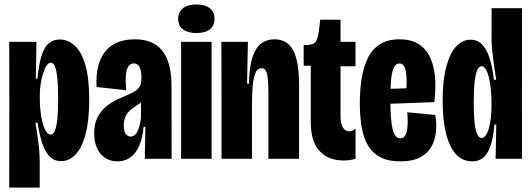

<svg xmlns="http://www.w3.org/2000/svg" viewBox="-20 -717 2399 867"><path d="M21.7 130 22.2 -266.8 21.7 -528H144.7L141.8 -361.2H149Q155.5 -429 168.4 -467.8Q181.3 -506.7 202.1 -522.7Q222.8 -538.7 249.8 -538.7Q287 -538.7 317.2 -511.2Q347.5 -483.8 365.2 -424.4Q382.8 -365 382.8 -266.5Q382.8 -171.2 366 -109.6Q349.2 -48 320.4 -18.6Q291.7 10.8 256.2 10.8Q227 10.8 206.2 -8.6Q185.5 -28 172 -66.6Q158.5 -105.2 149.8 -162.5H139.8Q146 -128.3 150.3 -96.8Q154.7 -65.2 157 -37.3Q159.3 -9.5 159.3 13V130ZM208 -109.2Q220 -109.2 227.5 -126.1Q235 -143 238.8 -179.4Q242.5 -215.8 242.5 -273.5Q242.5 -331 238.7 -366.2Q234.8 -401.3 227.9 -417.6Q221 -433.8 209.3 -433.8Q198.7 -433.8 189.6 -419.7Q180.5 -405.5 173.9 -383.6Q167.3 -361.7 163.5 -337.1Q159.7 -312.5 159.7 -291V-269Q159.7 -244 162.2 -220.6Q164.7 -197.2 168.9 -176.8Q173.2 -156.3 179 -141.2Q184.8 -126.2 192.4 -117.7Q200 -109.2 208 -109.2Z M510.3 11.7Q479.5 11.7 455.8 -3.4Q432.2 -18.5 418.8 -46.6Q405.3 -74.7 405.3 -113.7Q405.3 -157.2 420.1 -186.5Q434.8 -215.8 458.2 -235.2Q481.5 -254.7 507.7 -266.8Q533.8 -279 555.8 -288.2Q581.8 -299.2 595.4 -309.5Q609 -319.8 613.8 -333.1Q618.7 -346.3 618.7 -366.3Q618.7 -398.5 609.8 -414.6Q600.8 -430.7 583.8 -430.7Q568.7 -430.7 559.8 -417.2Q550.8 -403.8 548.5 -377Q546.2 -350.2 550.3 -309.5L416.2 -324.2Q413 -376.2 423 -416.5Q433 -456.8 454.9 -484.3Q476.8 -511.8 510.6 -525.7Q544.3 -539.5 589.5 -539.5Q643.7 -539.5 680.5 -516.7Q717.3 -493.8 735.9 -447.2Q754.5 -400.5 754.5 -327V-201.8Q754.7 -168.3 754.8 -134.7Q754.8 -101 754.9 -67.3Q755 -33.7 755 0H633.7Q634.5 -36.3 635.2 -72.2Q635.8 -108.2 636.5 -144.5H628.5Q623.8 -92.7 608.2 -57.7Q592.5 -22.7 567.7 -5.5Q542.8 11.7 510.3 11.7ZM570.2 -100.2Q581.5 -100.2 590.2 -109Q599 -117.8 604.9 -132.9Q610.8 -148 613.8 -165.4Q616.8 -182.8 616.8 -199.3V-263L639.8 -279.5Q631.8 -267.2 621.2 -258.2Q610.5 -249.2 598.9 -241.8Q587.3 -234.5 576.6 -226.4Q565.8 -218.3 557.7 -208.8Q549.5 -199.2 544.2 -185.1Q539 -171 539 -151.3Q539 -122.2 548.9 -111.2Q558.8 -100.2 570.2 -100.2Z M797.8 0V-528H935.5V0ZM866.5 -567.8Q828 -567.8 806.2 -584.3Q784.5 -600.8 784.5 -631.8Q784.5 -663 806.2 -679.8Q828 -696.7 866.5 -696.7Q906.2 -696.7 927.5 -679.8Q948.8 -663 948.8 -631.8Q948.8 -600.7 927.5 -584.2Q906.2 -567.8 866.5 -567.8Z M980.2 0V-312.5L979.7 -528H1099.3L1095.8 -339.3H1104.2Q1105.5 -414.2 1119.8 -457.8Q1134 -501.5 1159.3 -520.5Q1184.7 -539.5 1218.8 -539.5Q1277.5 -539.5 1304 -489.8Q1330.5 -440 1330.5 -332.3V0H1192V-297.5Q1192 -356.5 1185.8 -382.8Q1179.7 -409 1161 -409Q1141.7 -409 1132.4 -384.8Q1123.2 -360.5 1120.5 -321.3Q1117.8 -282.2 1117.8 -236.3V0Z M1533 7.7Q1461.8 7.7 1422.6 -35.3Q1383.3 -78.3 1383.3 -164.8V-420.2H1351.3V-513.8H1364.7Q1395.2 -513.8 1405.6 -529Q1416 -544.2 1419.7 -575.3L1426 -628H1517.7V-528H1585.3V-417.7H1517.7V-195.3Q1517.7 -159.3 1528.1 -141.8Q1538.5 -124.3 1556.5 -124.3Q1564 -124.3 1571.2 -127.2Q1578.3 -130 1585.5 -136V-0.2Q1572.8 3.8 1559.8 5.8Q1546.8 7.7 1533 7.7Z M1787.7 11.7Q1734 11.7 1698.6 -6.5Q1663.2 -24.7 1642.6 -58.8Q1622 -93 1613.4 -141.8Q1604.8 -190.5 1604.8 -250.8Q1604.8 -307.8 1612.5 -359.3Q1620.2 -410.8 1639.6 -451.8Q1659 -492.7 1693.8 -516.1Q1728.7 -539.5 1783.7 -539.5Q1834.5 -539.5 1868.2 -519.2Q1901.8 -499 1920.5 -461.3Q1939.2 -423.7 1944.2 -371.4Q1949.2 -319.2 1941 -255.8L1696.3 -246.8V-314.2L1827.3 -318.8L1811.8 -270Q1817 -325.3 1815.9 -360.8Q1814.8 -396.3 1807.2 -413.4Q1799.5 -430.5 1783.7 -430.5Q1766.7 -430.5 1757.8 -410.8Q1749 -391.2 1745.8 -355.6Q1742.7 -320 1742.7 -271.3Q1742.7 -173 1753.2 -132.7Q1763.7 -92.3 1787.5 -92.3Q1800.2 -92.3 1807.4 -101.9Q1814.7 -111.5 1817.8 -127.8Q1820.8 -144 1821 -165.3Q1821.2 -186.7 1818.8 -210L1945.5 -197.8Q1952.3 -160.2 1948.8 -122.8Q1945.2 -85.5 1928.1 -54.9Q1911 -24.3 1876.9 -6.3Q1842.8 11.7 1787.7 11.7Z M2112.7 11.7Q2068.8 11.7 2039 -20.8Q2009.2 -53.2 1994 -114.8Q1978.8 -176.3 1978.8 -262.2Q1978.8 -356.7 1995.7 -417.8Q2012.5 -479 2040.8 -508.4Q2069.2 -537.8 2104.7 -537.8Q2135.3 -537.8 2156.2 -517.2Q2177 -496.5 2190.2 -456.2Q2203.5 -416 2210.3 -357H2220.5Q2214.5 -393.7 2210 -427.2Q2205.5 -460.7 2202.6 -489.8Q2199.7 -519 2199.7 -542.8V-680H2337.3L2337 -248.8L2337.3 0H2218L2221 -154.7H2212.8Q2207.2 -91.3 2193.8 -54.7Q2180.3 -18 2160 -3.2Q2139.7 11.7 2112.7 11.7ZM2154.3 -94Q2165.2 -94 2173.6 -105.9Q2182 -117.8 2187.7 -138Q2193.3 -158.2 2196.3 -183.2Q2199.3 -208.2 2199.3 -234.3V-255.3Q2199.3 -280.8 2197.2 -304.8Q2195.2 -328.8 2191.4 -349.7Q2187.7 -370.5 2182.2 -385.8Q2176.7 -401.2 2169.9 -409.6Q2163.2 -418 2154.2 -418Q2143.3 -418 2135.4 -401.1Q2127.5 -384.2 2123.3 -347.8Q2119.2 -311.5 2119.2 -253.8Q2119.2 -203.8 2122.6 -167.7Q2126 -131.5 2133.8 -112.8Q2141.5 -94 2154.3 -94Z"/></svg>

Font: Bricolage Grotesque 96pt ExtraBold Condensed
Style: Regular
Weight: 800
Width: 3
Version: Version 1.001;gftools[0.9.33.dev8+g029e19f]